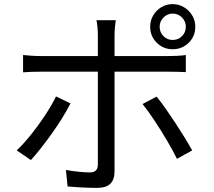

<svg xmlns="http://www.w3.org/2000/svg" viewBox="-20 -869 1040 932"><path d="M818 -803Q792 -803 773.5 -784Q755 -765 755 -739Q755 -712 773.5 -693.5Q792 -675 818 -675Q845 -675 863.5 -693.5Q882 -712 882 -739Q882 -765 863.5 -784Q845 -803 818 -803ZM818 -630Q773 -630 741 -661.5Q709 -693 709 -739Q709 -769 723.5 -794Q738 -819 763 -834Q788 -849 818 -849Q848 -849 873 -834Q898 -819 913 -794Q928 -769 928 -739Q928 -693 896 -661.5Q864 -630 818 -630ZM252 -401 322 -367Q306 -335 282.5 -297Q259 -259 231.5 -220.5Q204 -182 177.5 -148.5Q151 -115 130 -92L61 -139Q94 -170 131 -216Q168 -262 200 -311Q232 -360 252 -401ZM801 -521H536V-37Q536 3 515.5 23Q495 43 450 43Q418 43 378 41Q338 39 308 36L300 -44Q333 -38 364.5 -35Q396 -32 416 -32Q455 -32 455 -70V-521H177Q132 -521 92 -518V-602Q113 -600 133 -598.5Q153 -597 177 -597H455V-700Q455 -716 453 -738Q451 -760 448 -771H542Q540 -760 538 -738Q536 -716 536 -699V-597H800Q818 -597 840.5 -598Q863 -599 882 -602V-519Q862 -520 840.5 -520.5Q819 -521 801 -521ZM672 -364 740 -400Q760 -376 783.5 -342.5Q807 -309 831 -272.5Q855 -236 876.5 -201Q898 -166 913 -139L839 -98Q820 -137 790.5 -187Q761 -237 729.5 -284.5Q698 -332 672 -364Z"/></svg>

Font: Noto IKEA Simplified Chinese
Style: Regular
Weight: 400
Designer: Monotype Design Team
Foundry: Monotype Imaging Inc.
Version: Version 1.100